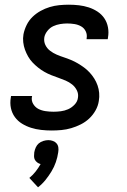

<svg xmlns="http://www.w3.org/2000/svg" viewBox="-20 -548 540 818"><path d="M200 8Q178 8 155.5 5.5Q133 3 112.5 -3.5Q92 -10 74 -21Q56 -32 43.5 -49Q31 -66 26.5 -87.5Q22 -109 26 -132L27 -139H117L116 -136Q113 -119 121.5 -105Q130 -91 143.5 -84Q157 -77 174 -74.5Q191 -72 208 -72Q223 -72 239 -74Q255 -76 270 -82.5Q285 -89 297.5 -102Q310 -115 312 -131Q315 -148 307.5 -163Q300 -178 287.5 -188Q275 -198 260 -204.5Q245 -211 229 -216.5Q213 -222 198 -228Q183 -234 169 -242Q155 -250 142.5 -260Q130 -270 119 -281.5Q108 -293 100 -307Q92 -321 86.5 -336Q81 -351 79 -368Q77 -385 80 -402Q84 -422 93.5 -441.5Q103 -461 118.5 -476Q134 -491 153 -501.5Q172 -512 192 -518Q212 -524 232.5 -526Q253 -528 273 -528Q295 -528 316.5 -525.5Q338 -523 358 -516.5Q378 -510 395.5 -498.5Q413 -487 424.5 -470Q436 -453 440 -431.5Q444 -410 440 -388L439 -381H349V-384Q352 -400 345.5 -414Q339 -428 326 -435.5Q313 -443 297.5 -445.5Q282 -448 266 -448Q252 -448 236.5 -445.5Q221 -443 207 -436.5Q193 -430 182.5 -417Q172 -404 169 -390Q166 -372 173 -357Q180 -342 193 -332Q206 -322 221 -315.5Q236 -309 251.5 -304Q267 -299 282.5 -292.5Q298 -286 311.5 -278Q325 -270 338 -260.5Q351 -251 362 -239Q373 -227 381.5 -213.5Q390 -200 395.5 -184.5Q401 -169 402.5 -152Q404 -135 401 -118Q398 -97 387 -77.5Q376 -58 360 -43Q344 -28 324 -18Q304 -8 283.5 -2Q263 4 242 6Q221 8 200 8ZM142 250 105 210Q120 198 132 182.5Q144 167 153 151Q145 149 138.5 144Q132 139 128.5 132.5Q125 126 125 117.5Q125 109 126 101Q128 90 132.5 80Q137 70 145 63Q153 56 164.5 52.5Q176 49 186 49Q196 49 205.5 52.5Q215 56 221 63Q227 70 228.5 80Q230 90 228 101Q225 122 218 142.5Q211 163 199.5 182Q188 201 174 218.5Q160 236 142 250Z"/></svg>

Font: Iosevka Term Curly Medium
Style: Italic
Weight: 500
Italic angle: -9°
Designer: Belleve Invis
Foundry: Belleve Invis
Version: Version 32.3.0